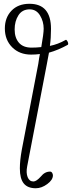

<svg xmlns="http://www.w3.org/2000/svg" viewBox="-20 -735 384 1024"><path d="M170.9 269Q127.4 269 106.7 243.4Q85.9 217.8 85.9 163.1Q85.9 121.1 96.2 64L184.1 -394Q189.5 -432.1 192.9 -446.8Q169.9 -443.8 146 -443.8Q84 -443.8 44.9 -482.9Q5.9 -522 5.9 -583Q5.9 -641.1 41.3 -678Q76.7 -714.8 137.2 -714.8Q252 -714.8 252 -581.1Q252 -532.2 246.1 -490.2Q288.6 -498.5 330.1 -522Q333 -524.4 337.4 -518.3Q341.8 -512.2 343.3 -505.6Q344.7 -499 341.8 -496.1Q290.5 -467.8 241.2 -454.1Q240.2 -447.8 230 -394L125 151.9Q118.2 186.5 127.4 209.7Q136.7 232.9 158.2 232.9Q174.3 232.9 198.2 206.1Q218.8 180.2 247.1 180.2Q253.9 180.2 258.1 186.8Q262.2 193.4 262.2 200.2Q262.2 224.6 231.9 246.8Q201.7 269 170.9 269ZM147.9 -481Q174.8 -481 200.2 -483.9Q212.9 -556.2 212.9 -582Q212.9 -620.6 193.4 -652.8Q173.8 -685.1 138.2 -685.1Q98.6 -685.1 78.4 -653.6Q58.1 -622.1 58.1 -578.1Q58.1 -533.7 80.8 -507.3Q103.5 -481 147.9 -481Z"/></svg>

Font: Junicode SmCond Light
Style: Italic
Weight: 300
Width: 4
Italic angle: -11°
Designer: Peter S. Baker
Version: Version 2.206